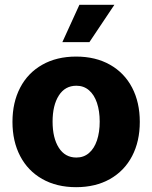

<svg xmlns="http://www.w3.org/2000/svg" viewBox="-20 -774 638 804"><path d="M32.2 -263.7Q32.2 -345.2 64.5 -407Q96.7 -468.8 157 -502.9Q217.3 -537.1 298.8 -537.1Q380.4 -537.1 440.7 -502.9Q501 -468.8 533.2 -407Q565.4 -345.2 565.4 -263.7Q565.4 -182.1 533.2 -120.4Q501 -58.6 440.7 -24.4Q380.4 9.8 298.8 9.8Q217.3 9.8 157 -24.4Q96.7 -58.6 64.5 -120.4Q32.2 -182.1 32.2 -263.7ZM397.5 -264.6Q397.5 -309.1 386 -343.3Q374.5 -377.4 352.5 -396.2Q330.6 -415 299.8 -415Q252.4 -415 226.3 -374Q200.2 -333 200.2 -264.6Q200.2 -196.3 226.3 -155.3Q252.4 -114.3 299.8 -114.3Q330.6 -114.3 352.5 -133.1Q374.5 -151.9 386 -186Q397.5 -220.2 397.5 -264.6ZM312.5 -753.9H459L354.5 -597.7H241.2Z"/></svg>

Font: Pretendard JP ExtraBold
Style: Regular
Weight: 800
Designer: Base glyphs from Inter by Rasmus Andersson; Hangeul glyphs from Noto Sans CJK(Source Han Sans) by Jang Soo-young and Kan
Foundry: Kil Hyung-jin
Version: Version 1.309